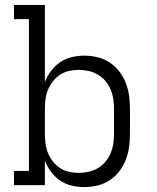

<svg xmlns="http://www.w3.org/2000/svg" viewBox="-20 -755 640 783"><path d="M324 8Q298 8 272.5 2Q247 -4 225.5 -18.5Q204 -33 188 -54.5Q172 -76 163 -100V0H37V-58H98V-677H37V-735H163V-420Q172 -444 188 -465.5Q204 -487 225.5 -501.5Q247 -516 272.5 -522Q298 -528 324 -528Q351 -528 378 -521.5Q405 -515 427.5 -500Q450 -485 466.5 -463.5Q483 -442 493 -416.5Q503 -391 506.5 -364Q510 -337 510 -310V-210Q510 -183 506.5 -156Q503 -129 493 -103.5Q483 -78 466.5 -56.5Q450 -35 427.5 -20Q405 -5 378 1.5Q351 8 324 8ZM301 -50Q321 -50 341.5 -54.5Q362 -59 379.5 -69.5Q397 -80 410 -95.5Q423 -111 431 -130Q439 -149 442 -169.5Q445 -190 445 -210V-310Q445 -330 442 -350.5Q439 -371 431 -390Q423 -409 410 -424.5Q397 -440 379.5 -450.5Q362 -461 341.5 -465.5Q321 -470 301 -470Q281 -470 261 -465.5Q241 -461 224.5 -450Q208 -439 195.5 -423Q183 -407 175.5 -388.5Q168 -370 165.5 -350Q163 -330 163 -310V-210Q163 -190 165.5 -170Q168 -150 175.5 -131.5Q183 -113 195.5 -97Q208 -81 224.5 -70Q241 -59 261 -54.5Q281 -50 301 -50Z"/></svg>

Font: Iosevka Etoile Light
Style: Regular
Weight: 300
Designer: Belleve Invis
Foundry: Belleve Invis
Version: Version 25.0.1; ttfautohint (v1.8.4)